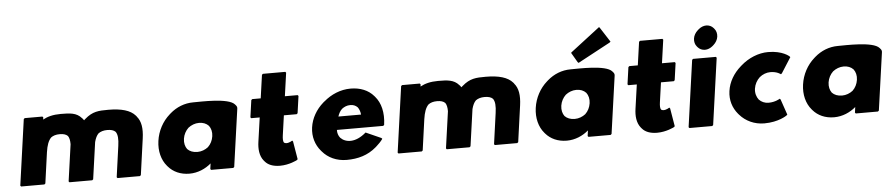

<svg xmlns="http://www.w3.org/2000/svg" viewBox="-46 -1168 7010 1512"><g transform="rotate(-5 3458.5 -412.5)"><path d="M255 7 263 0 297 -244C305 -299 318 -334 340 -357C357 -370 380 -377 409 -377C438 -377 459 -371 473 -357C483 -343 488 -321 488 -291L447 0L453 7H633L641 0L682 -291C690 -321 700 -342 715 -357C733 -370 756 -377 785 -377C814 -377 836 -371 850 -357C866 -335 869 -299 861 -244L827 0L833 7H1010L1018 0L1058 -287C1069 -366 1060 -423 1026 -462V-463L1020 -470C981 -515 910 -535 807 -535C731 -535 683 -533 621 -479L613 -472C612 -471 613 -471 611 -469C609 -472 605 -476 602 -480V-481L595 -488C556 -533 503 -535 431 -535C370 -535 326 -523 290 -503L292 -520L286 -527H146L138 -520L65 0L71 7Z M1381 -256C1386 -289 1402 -318 1424 -339C1448 -358 1478 -370 1510 -370C1541 -370 1567 -360 1586 -340C1602 -319 1610 -290 1605 -256C1600 -223 1586 -195 1563 -173C1540 -155 1510 -143 1478 -143C1444 -143 1417 -154 1399 -173C1384 -193 1376 -222 1381 -256ZM1820 -454C1822 -465 1819 -474 1812 -482L1811 -483L1805 -490C1758 -545 1539 -535 1479 -535C1409 -535 1346 -509 1295 -465L1294 -464L1286 -457C1229 -407 1190 -335 1179 -256C1168 -177 1187 -105 1229 -56L1235 -49C1273 -5 1330 22 1401 22C1467 22 1528 -5 1573 -44L1567 0L1573 7H1748L1756 0Z M2011 -520H1944L1936 -513L1917 -378L1923 -371H1990L1963 -181C1955 -127 1959 -70 1992 -30L1993 -29L1999 -22C2022 5 2060 22 2117 22C2190 22 2251 -10 2251 -10L2259 -17L2235 -160L2229 -167C2229 -167 2206 -151 2183 -151C2175 -151 2168 -153 2163 -157C2156 -167 2155 -187 2159 -215L2181 -371H2282L2290 -378L2309 -513L2303 -520H2202L2228 -704L2222 -711H2045L2037 -704Z M2608 -324C2614 -344 2625 -366 2642 -382C2660 -396 2682 -406 2709 -406C2733 -406 2751 -398 2766 -383C2777 -368 2785 -348 2787 -324ZM2810 -180C2724 -105 2646 -116 2607 -157C2593 -174 2586 -197 2587 -220H2953L2961 -227C2975 -325 2954 -402 2910 -453L2904 -460C2862 -509 2798 -535 2722 -535C2643 -535 2568 -503 2509 -452L2507 -451L2499 -444C2443 -395 2404 -329 2394 -256C2384 -184 2405 -118 2447 -69L2453 -62C2497 -10 2564 22 2644 22C2733 22 2812 0 2878 -57L2879 -58L2887 -65C2904 -80 2922 -98 2937 -119L2931 -126Z M3238 7 3246 0 3280 -244C3288 -299 3301 -334 3323 -357C3340 -370 3363 -377 3392 -377C3421 -377 3442 -371 3456 -357C3466 -343 3471 -321 3471 -291L3430 0L3436 7H3616L3624 0L3665 -291C3673 -321 3683 -342 3698 -357C3716 -370 3739 -377 3768 -377C3797 -377 3819 -371 3833 -357C3849 -335 3852 -299 3844 -244L3810 0L3816 7H3993L4001 0L4041 -287C4052 -366 4043 -423 4009 -462V-463L4003 -470C3964 -515 3893 -535 3790 -535C3714 -535 3666 -533 3604 -479L3596 -472C3595 -471 3596 -471 3594 -469C3592 -472 3588 -476 3585 -480V-481L3578 -488C3539 -533 3486 -535 3414 -535C3353 -535 3309 -523 3273 -503L3275 -520L3269 -527H3129L3121 -520L3048 0L3054 7Z M4364 -256C4369 -289 4385 -318 4407 -339C4431 -358 4461 -370 4493 -370C4524 -370 4550 -360 4569 -340C4585 -319 4593 -290 4588 -256C4583 -223 4569 -195 4546 -173C4523 -155 4493 -143 4461 -143C4427 -143 4400 -154 4382 -173C4367 -193 4359 -222 4364 -256ZM4803 -454C4805 -465 4802 -474 4795 -482L4794 -483L4788 -490C4741 -545 4522 -535 4462 -535C4392 -535 4329 -509 4278 -465L4277 -464L4269 -457C4212 -407 4173 -335 4162 -256C4151 -177 4170 -105 4212 -56L4218 -49C4256 -5 4313 22 4384 22C4450 22 4511 -5 4556 -44L4550 0L4556 7H4731L4739 0ZM4485 -671 4477 -664 4522 -587 4529 -580 4786 -718 4794 -725 4720 -840 4714 -847Z M4992 -520H4925L4917 -513L4898 -378L4904 -371H4971L4944 -181C4936 -127 4940 -70 4973 -30L4974 -29L4980 -22C5003 5 5041 22 5098 22C5171 22 5232 -10 5232 -10L5240 -17L5216 -160L5210 -167C5210 -167 5187 -151 5164 -151C5156 -151 5149 -153 5144 -157C5137 -167 5136 -187 5140 -215L5162 -371H5263L5271 -378L5290 -513L5284 -520H5183L5209 -704L5203 -711H5026L5018 -704Z M5451 -691C5448 -667 5454 -644 5468 -628L5474 -621C5487 -606 5507 -596 5530 -596C5552 -596 5573 -605 5591 -620L5592 -621L5600 -628C5618 -644 5632 -667 5635 -691C5638 -715 5632 -738 5618 -754L5612 -761C5599 -776 5579 -786 5556 -786C5534 -786 5513 -777 5495 -762L5494 -761L5486 -754C5468 -738 5454 -715 5451 -691ZM5348 0 5354 7H5534L5542 0L5616 -526L5610 -533H5430L5422 -526Z M6123 -24 6131 -31 6089 -154 6083 -161C6083 -161 6046 -137 5993 -137C5962 -137 5936 -149 5917 -169C5900 -191 5890 -222 5895 -257C5900 -291 5917 -322 5941 -344C5965 -364 5996 -376 6027 -376C6080 -376 6109 -352 6109 -352L6117 -359L6194 -480L6188 -487C6188 -487 6137 -535 6023 -535C5946 -535 5867 -502 5807 -449L5799 -442C5743 -393 5703 -328 5693 -255C5683 -184 5704 -121 5745 -72L5746 -71L5752 -64C5798 -11 5867 22 5945 22C6059 22 6123 -24 6123 -24Z M6477 -256C6482 -289 6498 -318 6520 -339C6544 -358 6574 -370 6606 -370C6637 -370 6663 -360 6682 -340C6698 -319 6706 -290 6701 -256C6696 -223 6682 -195 6659 -173C6636 -155 6606 -143 6574 -143C6540 -143 6513 -154 6495 -173C6480 -193 6472 -222 6477 -256ZM6916 -454C6918 -465 6915 -474 6908 -482L6907 -483L6901 -490C6854 -545 6635 -535 6575 -535C6505 -535 6442 -509 6391 -465L6390 -464L6382 -457C6325 -407 6286 -335 6275 -256C6264 -177 6283 -105 6325 -56L6331 -49C6369 -5 6426 22 6497 22C6563 22 6624 -5 6669 -44L6663 0L6669 7H6844L6852 0Z"/></g></svg>

Font: Hussar Woodtype
Style: BlkObl
Weight: 900
Foundry: Cannot Into Space Fonts
Version: Version 1.07